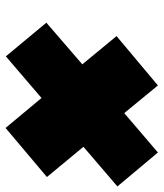

<svg xmlns="http://www.w3.org/2000/svg" viewBox="30 -682 574 673"><g transform="rotate(90 316.5 -345.0)"><path d="M428 -78 323 -204 177 -79 59 -221 205 -347 106 -467 279 -612 376 -494 514 -612 633 -470 494 -351 600 -223Z"/></g></svg>

Font: Fz Poppins Black
Style: Italic
Weight: 900
Italic angle: -10°
Designer: Ninad Kale (Devanagari), Jonny Pinhorn (Latin)
Foundry: Indian Type Foundry
Version: Vit hóa bi Vntype.Com & FontZin.Com